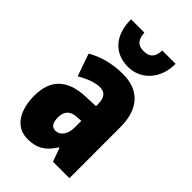

<svg xmlns="http://www.w3.org/2000/svg" viewBox="-238 -873 969 969"><g transform="rotate(45 247.0 -388.5)"><path d="M416 -787H321C319 -736 296 -718 256 -718C215 -718 196 -739 193 -787H98C98 -668 164 -606 256 -606C345 -606 416 -676 416 -787ZM266 -563C190 -563 123 -545 69 -513L111 -393C160 -421 198 -434 230 -434C266 -434 283 -411 283 -366V-352L211 -349C90 -344 25 -287 25 -169C25 -79 61 10 156 10C225 10 262 -17 298 -73H301L328 0H445V-363C445 -498 376 -563 266 -563ZM253 -245 283 -247V-198C283 -151 258 -119 226 -119C200 -119 187 -138 187 -176C187 -220 209 -243 253 -245Z"/></g></svg>

Font: Noto Sans Arabic UI XCn Bk
Style: Regular
Weight: 900
Width: 2
Designer: Monotype Design Team, Nadine Chahine and Nizar Qandah
Foundry: Monotype Imaging Inc.
Version: Version 2.010